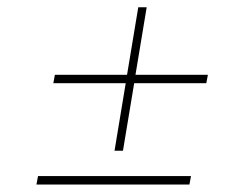

<svg xmlns="http://www.w3.org/2000/svg" viewBox="-20 -565 676 517"><path d="M123.6 -340.9 127.8 -363.6H322.1L352.3 -545.5H375L344.8 -363.6H539.8L535.5 -340.9H341.3L311.1 -159.1H288.4L318.5 -340.9ZM78.1 -68.2 82.4 -90.9H494.3L490.1 -68.2Z"/></svg>

Font: Inter UI Thin
Style: Italic
Weight: 100
Italic angle: -9.39999°
Designer: Rasmus Andersson
Foundry: rsms
Version: 3.2;8d6f07862